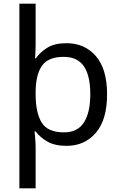

<svg xmlns="http://www.w3.org/2000/svg" viewBox="-20 -780 655 1040"><path d="M560 -269Q560 -132 499.5 -61Q439 10 340 10Q277 10 237 -13Q197 -36 173 -68H167Q168 -61 169.5 -45Q171 -29 172 -12Q173 5 173 16V240H85V-760H173V-536Q173 -522 172 -499.5Q171 -477 170 -464H174Q198 -498 237 -522Q276 -546 340 -546Q439 -546 499.5 -476Q560 -406 560 -269ZM469 -270Q469 -371 434 -421.5Q399 -472 325 -472Q243 -472 209 -426Q175 -380 173 -288V-269Q173 -170 205.5 -116.5Q238 -63 326 -63Q400 -63 434.5 -116.5Q469 -170 469 -270Z"/></svg>

Font: Noto Sans Masaram Gondi
Style: Regular
Weight: 400
Designer: Ek Type & Mukund Gokhale
Foundry: Ek Type
Version: Version 1.004; ttfautohint (v1.8.4.7-5d5b)